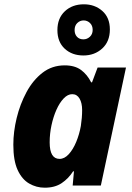

<svg xmlns="http://www.w3.org/2000/svg" viewBox="-20 -863 612 893"><path d="M188 10Q149 10 115.5 -9.5Q82 -29 62 -72.5Q42 -116 42 -190Q42 -250 57.5 -314Q73 -378 103 -434Q133 -490 177.5 -524.5Q222 -559 281 -559Q328 -559 357 -537.5Q386 -516 404 -480H408L434 -549H566L449 0H318L324 -66H320Q298 -32 266.5 -11Q235 10 188 10ZM257 -124Q280 -124 300 -146Q320 -168 334.5 -203Q349 -238 356 -277Q362 -316 362 -351Q362 -384 350 -404.5Q338 -425 316 -425Q295 -425 276 -405Q257 -385 242.5 -352.5Q228 -320 219.5 -280.5Q211 -241 211 -201Q211 -124 257 -124ZM368 -605Q315 -605 281 -636.5Q247 -668 247 -723Q247 -778 281.5 -810.5Q316 -843 370 -843Q421 -843 456 -812Q491 -781 491 -726Q491 -670 455.5 -637.5Q420 -605 368 -605ZM368 -680Q385 -680 398 -692Q411 -704 411 -724Q411 -744 398.5 -756Q386 -768 369 -768Q352 -768 339.5 -756Q327 -744 327 -723Q327 -704 338 -692Q349 -680 368 -680Z"/></svg>

Font: Noto Sans Disp ExtBd
Style: Italic
Weight: 800
Italic angle: -12°
Designer: Monotype Design Team
Foundry: Monotype Imaging Inc.
Version: Version 2.000;GOOG;noto-source:20170915:90ef993387c0